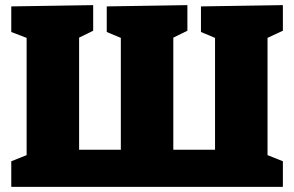

<svg xmlns="http://www.w3.org/2000/svg" viewBox="-20 -730 1149 750"><path d="M24 0V-100L84 -124V-582L24 -605V-705L344 -710V-610L289 -583V-145H452V-582L397 -605V-705L712 -710V-610L657 -583V-145H820V-582L765 -605V-705L1085 -710V-610L1025 -582V-124L1085 -100V0Z"/></svg>

Font: Bitter Black
Style: Regular
Weight: 900
Designer: Sol Matas, and Bitter project Authors
Foundry: Sol Matas
Version: Version 2.001